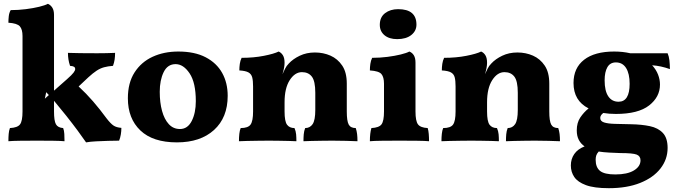

<svg xmlns="http://www.w3.org/2000/svg" viewBox="-20 -737 3551 1006"><path d="M24 3Q24 -18 25.5 -35.5Q27 -53 32 -66Q72 -68 85 -85.5Q98 -103 98 -153V-548Q98 -583 84 -599Q70 -615 24 -618Q24 -635 26 -652.5Q28 -670 36 -684Q76 -684 115.5 -689Q155 -694 185.5 -701.5Q216 -709 231 -717Q245 -711 254 -697Q263 -683 263 -659V-262L331 -322Q357 -345 365.5 -356.5Q374 -368 374 -375Q374 -383 368 -387Q362 -391 347 -392Q341 -410 338.5 -426.5Q336 -443 336 -460Q357 -459 401.5 -458.5Q446 -458 489 -458Q514 -458 537.5 -458.5Q561 -459 583 -460Q583 -441 580.5 -424.5Q578 -408 572 -392Q545 -390 525 -384.5Q505 -379 486 -366.5Q467 -354 443 -332L392 -284Q432 -247 467.5 -206Q503 -165 539 -116Q560 -89 575 -79Q590 -69 616 -67Q616 -50 613 -32Q610 -14 604 0Q579 0 547 1Q515 2 484 3.5Q453 5 431 9Q414 -16 387 -52.5Q360 -89 327.5 -130Q295 -171 263 -209V-153Q263 -104 273 -86Q283 -68 311 -66Q316 -53 317 -35Q318 -17 318 3Q298 1 257.5 0.5Q217 0 175 0Q132 0 88 0.5Q44 1 24 3ZM222 -254 215 -220 236 -239Q229 -247 222 -254Z M907 9Q781 9 715.5 -53.5Q650 -116 650 -222Q650 -303 685 -357.5Q720 -412 779.5 -439.5Q839 -467 914 -467Q1000 -467 1057.5 -437Q1115 -407 1144 -355Q1173 -303 1173 -235Q1173 -121 1101.5 -56Q1030 9 907 9ZM923 -61Q963 -61 984.5 -103Q1006 -145 1006 -207Q1006 -304 973.5 -352.5Q941 -401 900 -401Q858 -401 837.5 -359Q817 -317 817 -256Q817 -200 829 -156Q841 -112 864.5 -86.5Q888 -61 923 -61Z M1797 -153Q1797 -103 1807 -84.5Q1817 -66 1844 -66Q1849 -51 1851 -35Q1853 -19 1853 3Q1831 2 1793.5 1Q1756 0 1722 0Q1699 0 1669.5 0.5Q1640 1 1612.5 1.5Q1585 2 1570 3Q1570 -16 1571.5 -33.5Q1573 -51 1579 -66Q1604 -66 1618 -86.5Q1632 -107 1632 -161V-251Q1632 -312 1614 -335.5Q1596 -359 1562 -359Q1525 -359 1498 -317Q1471 -275 1471 -201V-153Q1471 -101 1484 -83.5Q1497 -66 1523 -66Q1530 -50 1531.5 -33.5Q1533 -17 1533 3Q1518 2 1493 1.5Q1468 1 1440 0.5Q1412 0 1389 0Q1365 0 1334 0.5Q1303 1 1275 1.5Q1247 2 1232 3Q1232 -18 1234 -36Q1236 -54 1241 -66Q1280 -66 1293 -84.5Q1306 -103 1306 -153V-284Q1306 -314 1301.5 -331.5Q1297 -349 1282 -357.5Q1267 -366 1234 -368Q1234 -385 1236.5 -402.5Q1239 -420 1246 -434Q1309 -434 1362.5 -444.5Q1416 -455 1440 -467Q1454 -461 1462.5 -447Q1471 -433 1471 -408Q1471 -384 1460 -348Q1467 -363 1474 -377.5Q1481 -392 1493 -404Q1515 -428 1550.5 -445Q1586 -462 1630 -462Q1674 -462 1711.5 -445.5Q1749 -429 1773 -393.5Q1797 -358 1797 -299Z M1918 3Q1918 -18 1920 -35.5Q1922 -53 1926 -66Q1966 -68 1979 -85.5Q1992 -103 1992 -153V-298Q1992 -333 1978.5 -349Q1965 -365 1918 -368Q1918 -385 1920.5 -402.5Q1923 -420 1930 -434Q1971 -434 2010 -439Q2049 -444 2079.5 -451.5Q2110 -459 2125 -467Q2140 -461 2148.5 -447Q2157 -433 2157 -409V-153Q2157 -103 2170 -85.5Q2183 -68 2221 -66Q2225 -53 2226.5 -35Q2228 -17 2228 3Q2208 1 2163.5 0.5Q2119 0 2073 0Q2028 0 1983 0.5Q1938 1 1918 3ZM2061 -532Q2019 -532 1994.5 -552.5Q1970 -573 1970 -607Q1970 -647 1997.5 -668Q2025 -689 2066 -689Q2162 -689 2162 -608Q2162 -575 2135 -553.5Q2108 -532 2061 -532Z M2858 -153Q2858 -103 2868 -84.5Q2878 -66 2905 -66Q2910 -51 2912 -35Q2914 -19 2914 3Q2892 2 2854.5 1Q2817 0 2783 0Q2760 0 2730.5 0.5Q2701 1 2673.5 1.5Q2646 2 2631 3Q2631 -16 2632.5 -33.5Q2634 -51 2640 -66Q2665 -66 2679 -86.5Q2693 -107 2693 -161V-251Q2693 -312 2675 -335.5Q2657 -359 2623 -359Q2586 -359 2559 -317Q2532 -275 2532 -201V-153Q2532 -101 2545 -83.5Q2558 -66 2584 -66Q2591 -50 2592.5 -33.5Q2594 -17 2594 3Q2579 2 2554 1.5Q2529 1 2501 0.5Q2473 0 2450 0Q2426 0 2395 0.5Q2364 1 2336 1.5Q2308 2 2293 3Q2293 -18 2295 -36Q2297 -54 2302 -66Q2341 -66 2354 -84.5Q2367 -103 2367 -153V-284Q2367 -314 2362.5 -331.5Q2358 -349 2343 -357.5Q2328 -366 2295 -368Q2295 -385 2297.5 -402.5Q2300 -420 2307 -434Q2370 -434 2423.5 -444.5Q2477 -455 2501 -467Q2515 -461 2523.5 -447Q2532 -433 2532 -408Q2532 -384 2521 -348Q2528 -363 2535 -377.5Q2542 -392 2554 -404Q2576 -428 2611.5 -445Q2647 -462 2691 -462Q2735 -462 2772.5 -445.5Q2810 -429 2834 -393.5Q2858 -358 2858 -299Z M3207 -140Q3172 -140 3141 -145Q3125 -133 3125 -119Q3125 -102 3145 -95.5Q3165 -89 3201.5 -88Q3238 -87 3287 -86Q3342 -85 3385 -76Q3428 -67 3453 -40.5Q3478 -14 3478 38Q3478 98 3440.5 146Q3403 194 3334 221.5Q3265 249 3170 249Q3093 249 3050 233Q3007 217 2989 190.5Q2971 164 2971 130Q2971 96 2989 70Q3007 44 3043 30Q3024 17 3013 -3.5Q3002 -24 3002 -54Q3002 -94 3020.5 -121.5Q3039 -149 3064 -169Q2985 -209 2985 -302Q2985 -381 3040.5 -424Q3096 -467 3198 -467Q3243 -467 3282 -458H3478Q3485 -442 3487.5 -420.5Q3490 -399 3490 -375Q3442 -392 3397 -395Q3418 -372 3428 -346Q3438 -320 3438 -294Q3438 -229 3381 -184.5Q3324 -140 3207 -140ZM3221 -204Q3279 -204 3279 -298Q3279 -351 3260.5 -380.5Q3242 -410 3207 -410Q3177 -410 3162.5 -385Q3148 -360 3148 -316Q3148 -261 3167 -232.5Q3186 -204 3221 -204ZM3101 100Q3101 140 3124 158.5Q3147 177 3204 177Q3267 177 3301.5 156Q3336 135 3336 103Q3336 81 3316 73Q3296 65 3230 65Q3201 64 3172 62.5Q3143 61 3117 57Q3107 68 3104 78Q3101 88 3101 100Z"/></svg>

Font: Vollkorn ExtraBold
Style: Regular
Weight: 800
Designer: Friedrich Althausen
Foundry: Friedrich Althausen
Version: Version 5.000; ttfautohint (v1.8.3)